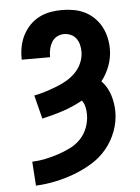

<svg xmlns="http://www.w3.org/2000/svg" viewBox="-53 -785 607 835"><g transform="rotate(-5 250.0 -367.5)"><path d="M70 8 63 -97Q92 -98 120.5 -104Q149 -110 176.5 -119Q204 -128 230.5 -141Q257 -154 277 -175Q297 -196 307.5 -224Q318 -252 318 -281Q318 -297 314.5 -313.5Q311 -330 301 -343Q260 -320 214.5 -305Q169 -290 123 -280L97 -383Q122 -388 146 -395.5Q170 -403 193.5 -412Q217 -421 239 -433.5Q261 -446 279 -464Q297 -482 307.5 -506Q318 -530 318 -555Q318 -570 314.5 -585Q311 -600 302 -612.5Q293 -625 278.5 -631.5Q264 -638 249 -638Q233 -638 218.5 -630.5Q204 -623 195.5 -609Q187 -595 183.5 -579.5Q180 -564 180 -548V-543H56V-553Q56 -578 61.5 -603.5Q67 -629 79 -651.5Q91 -674 109 -692.5Q127 -711 150 -722.5Q173 -734 198 -738.5Q223 -743 249 -743Q274 -743 299.5 -738.5Q325 -734 347.5 -723Q370 -712 388.5 -694Q407 -676 419 -653.5Q431 -631 436.5 -606Q442 -581 442 -556Q442 -519 429 -483.5Q416 -448 393 -419Q419 -392 430.5 -355.5Q442 -319 442 -282Q442 -239 426.5 -197.5Q411 -156 383.5 -122.5Q356 -89 318.5 -66Q281 -43 240 -27.5Q199 -12 156.5 -3Q114 6 70 8Z"/></g></svg>

Font: Iosevka Term Curly Extrabold
Style: Regular
Weight: 800
Designer: Belleve Invis
Foundry: Belleve Invis
Version: Version 32.3.0